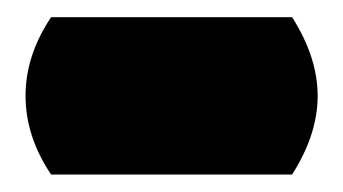

<svg xmlns="http://www.w3.org/2000/svg" viewBox="-20 -814 400 224"><path d="M320.8 -793.9Q350.6 -747.1 350.6 -702.1Q350.6 -657.2 320.8 -610.4H39.6Q9.8 -654.8 9.8 -702.1Q9.8 -749.5 39.6 -793.9Z"/></svg>

Font: Modak sl
Style: Regular
Weight: 400
Designer: Sarang Kulkarni, Maithili Shingre, Noopur Datye
Foundry: Ek Type
Version: Version 1.036;PS Version 1.000;hotconv 1.0.79;makeotf.lib2.5